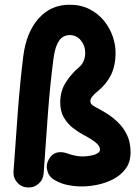

<svg xmlns="http://www.w3.org/2000/svg" viewBox="-20 -743 594 825"><path d="M278.8 -722.7Q327.6 -722.7 364.7 -703.6Q401.9 -684.6 426.8 -653.8Q451.7 -623 464.1 -587.2Q476.6 -551.3 476.6 -517.6Q476.6 -460 456.5 -420.2Q436.5 -380.4 399.4 -350.6Q368.2 -325.7 368.2 -308.6Q368.2 -298.8 376.2 -292.2Q384.3 -285.6 395 -280.3Q414.1 -270.5 439 -255.1Q463.9 -239.7 487.3 -217Q510.7 -194.3 525.9 -162.8Q541 -131.3 541 -88.9Q541 -46.4 520 -18.1Q499 10.3 466.3 27.1Q433.6 43.9 397.9 51Q362.3 58.1 333 58.1Q303.7 58.1 273.2 52.5Q242.7 46.9 213.9 30.3Q190.9 17.6 183.6 -8.5Q176.3 -34.7 189.5 -57.6Q202.1 -81.1 222.9 -86.9Q243.7 -92.8 268.6 -84Q281.2 -79.1 299.3 -75Q317.4 -70.8 334 -70.8Q349.6 -70.8 367.2 -73.7Q384.8 -76.7 397.2 -83.3Q409.7 -89.8 409.7 -100.6Q409.7 -116.2 389.4 -132.1Q369.1 -147.9 335.9 -165Q315.9 -175.8 293.2 -193.4Q270.5 -210.9 254.6 -237.8Q238.8 -264.6 238.8 -302.2Q238.8 -353 263.9 -390.9Q289.1 -428.7 317.4 -452.1Q346.2 -475.6 346.2 -517.6Q346.2 -546.4 327.6 -569.3Q309.1 -592.3 278.8 -592.3Q264.2 -592.3 250.2 -584.2Q236.3 -576.2 225.6 -553.2Q214.8 -530.3 209 -485.4Q195.3 -379.4 186 -256.6Q176.8 -133.8 167.5 2.4Q165.5 29.3 145.3 46.9Q125 64.5 98.1 62.5Q71.3 61 53.7 40.8Q36.1 20.5 38.1 -6.3Q47.4 -142.6 56.9 -267.1Q66.4 -391.6 80.1 -502Q93.3 -605 146 -663.8Q198.7 -722.7 278.8 -722.7Z"/></svg>

Font: Mikhak-FD Bold
Style: Regular
Weight: 700
Designer: Amin Abedi
Version: Version 3.3